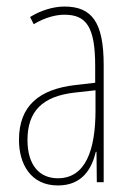

<svg xmlns="http://www.w3.org/2000/svg" viewBox="-20 -557 406 587"><path d="M177 -537C143 -537 104 -525 72 -505L83 -483C120 -505 153 -512 177 -512C244 -512 271 -475 271 -355V-304L210 -297C100 -284 38 -234 38 -129C38 -57 73 10 157 10C233 10 261 -43 273 -93H275L276 0H297V-358C297 -489 261 -537 177 -537ZM209 -274 272 -281V-220C272 -97 241 -12 157 -12C99 -12 64 -54 64 -129C64 -217 110 -263 209 -274Z"/></svg>

Font: Noto Sans Myanmar UI ExtraCondensed Thin
Style: Regular
Weight: 100
Width: 2
Designer: Monotype Design Team
Foundry: Monotype Imaging Inc.
Version: Version 2.103